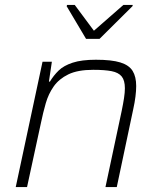

<svg xmlns="http://www.w3.org/2000/svg" viewBox="-20 -761 645 781"><path d="M44 0 153 -510H191L179 -429H183Q198 -454 218.5 -474Q239 -494 275.5 -506Q312 -518 370 -518Q434 -518 469.5 -507Q505 -496 519.5 -472.5Q534 -449 534 -411Q534 -392 531 -368Q528 -344 522 -317L455 0H409L475 -310Q481 -339 484.5 -362Q488 -385 488 -402Q488 -434 475 -450Q462 -466 434 -471.5Q406 -477 359 -477Q296 -477 258 -458.5Q220 -440 198.5 -409.5Q177 -379 166 -340.5Q155 -302 147 -263L90 0ZM330 -603 251 -736 253 -741H284L362 -636L482 -741H520L519 -736L385 -603Z"/></svg>

Font: Saira Thin ExtraLight
Style: Italic
Weight: 250
Italic angle: -12°
Version: Version 1.101